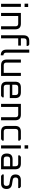

<svg xmlns="http://www.w3.org/2000/svg" viewBox="2105 -2885 788 5038"><g transform="rotate(90 2499.0 -366.0)"><path d="M76 -617V-711H164V-617ZM80 0V-520H160V0Z M320 0V-520H600Q750 -520 750 -370V0H670V-380Q670 -450 600 -450H400V0Z M906 0V-590Q906 -740 1056 -740H1146L1186 -710V-670H1056Q986 -670 986 -600V-520H1176V-450H986V0Z M1282 -142V-740H1362V-134Q1362 -65 1432 -61V8Q1282 8 1282 -142Z M1542 -150V-520H1622V-140Q1622 -70 1692 -70H1892V-520H1972V0H1692Q1542 0 1542 -150Z M2124 -150V-370Q2124 -520 2274 -520H2404Q2554 -520 2554 -370V-229H2204V-140Q2204 -70 2274 -70H2534V-30L2494 0H2274Q2124 0 2124 -150ZM2204 -294H2474V-380Q2474 -450 2404 -450H2274Q2204 -450 2204 -380Z M2706 0V-520H2986Q3136 -520 3136 -370V0H3056V-380Q3056 -450 2986 -450H2786V0Z M3284 -150V-370Q3284 -520 3434 -520H3630L3670 -490V-450H3434Q3364 -450 3364 -380V-140Q3364 -70 3434 -70H3670V-30L3630 0H3434Q3284 0 3284 -150Z M3792 -617V-711H3880V-617ZM3796 0V-520H3876V0Z M4159 0Q4008 0 4008 -151Q4008 -302 4159 -302H4342V-380Q4342 -450 4272 -450H4058V-490L4098 -520H4272Q4422 -520 4422 -370V0ZM4088 -140Q4088 -70 4158 -70H4342V-237H4158Q4088 -237 4088 -167Z M4558 -30V-70H4789Q4858 -70 4858 -140Q4858 -211 4803 -220L4684 -240Q4558 -261 4558 -377Q4558 -520 4708 -520H4875L4915 -490V-450H4707Q4637 -450 4637 -380Q4637 -317 4696 -307L4815 -287Q4939 -267 4939 -144Q4939 0 4787 0H4598Z"/></g></svg>

Font: Oxanium ExtraLight
Style: Regular
Weight: 400
Version: Version 2.000